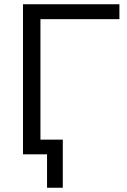

<svg xmlns="http://www.w3.org/2000/svg" viewBox="-20 -725 596 902"><path d="M88 0V-705H541V-635H170V-69H275V157H201V0Z"/></svg>

Font: Winston
Style: Regular
Weight: 400
Designer: Original fonts by Vernon Adams / Changes by Cristiano Sobral
Foundry: Original fonts by Vernon Adams / Changes by Cristiano Sobral
Version: Version 2.503;July 17, 2020;FontCreator 13.0.0.2655 64-bit